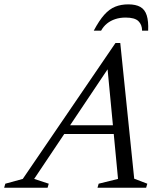

<svg xmlns="http://www.w3.org/2000/svg" viewBox="-86 -882 762 902"><path d="M183.5 -252.5 197.5 -293.5H511.5L497.5 -252.5ZM544.5 -42.5 606 -19 600.5 0H372L377.5 -19L468.5 -41.5L415.5 -597.5H447L74.5 -41.5L143 -19L137.5 0H-66.5L-61 -19L21 -41.5L456.5 -680H479ZM504 -799.5Q477.5 -799.5 455.5 -792.2Q433.5 -785 416.8 -771.5Q400 -758 389 -738H354.5Q380 -786 404 -812.8Q428 -839.5 455.2 -850.5Q482.5 -861.5 516.5 -861.5Q552 -861.5 573.2 -849.5Q594.5 -837.5 603.2 -810.2Q612 -783 610 -738H581.5Q581.5 -766 564.2 -782.8Q547 -799.5 504 -799.5Z"/></svg>

Font: Newsreader 16pt
Style: Italic
Weight: 400
Italic angle: -17°
Designer: Hugues Gentile
Foundry: Production Type
Version: Version 1.003